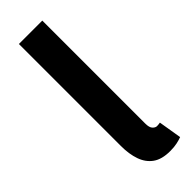

<svg xmlns="http://www.w3.org/2000/svg" viewBox="-269 -819 853 853"><g transform="rotate(-45 157.5 -392.0)"><path d="M218 14Q166 14 136 -7.5Q106 -29 92.5 -67.5Q79 -106 79 -157V-798H226V-151Q226 -126 235.5 -116Q245 -106 255 -106Q260 -106 264 -106.5Q268 -107 275 -108L293 1Q280 6 261.5 10Q243 14 218 14Z"/></g></svg>

Font: Noto Sans HK Thin
Style: Bold
Weight: 700
Version: Version 2.004-H2;hotconv 1.0.118;makeotfexe 2.5.65603